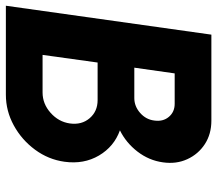

<svg xmlns="http://www.w3.org/2000/svg" viewBox="-73 -677 740 654"><g transform="rotate(90 297.0 -350.0)"><path d="M-10.5 0 88 -700H381Q426.5 -700 460.8 -677.8Q495 -655.5 512.2 -618Q529.5 -580.5 523 -535Q516.5 -487.5 486.5 -448.5Q456.5 -409.5 414 -388.5Q469.5 -368.5 499.8 -317Q530 -265.5 521 -200Q513.5 -145 480 -99.5Q446.5 -54 397.2 -27Q348 0 292.5 0ZM200.5 -437.5H304Q332 -437.5 354.5 -457.2Q377 -477 380.5 -505Q385 -535 368.2 -555Q351.5 -575 323.5 -575H220ZM157 -125H285Q323.5 -125 354.2 -152.2Q385 -179.5 390.5 -218Q396 -258 372.8 -285.2Q349.5 -312.5 311 -312.5H183Z"/></g></svg>

Font: Urbanist Black
Style: Italic
Weight: 900
Italic angle: -8°
Designer: Corey Hu
Foundry: Corey Hu
Version: Version 1.330; ttfautohint (v1.8.4.7-5d5b)